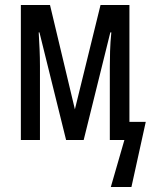

<svg xmlns="http://www.w3.org/2000/svg" viewBox="-20 -557 614 764"><path d="M560 -72H495V-537H380L278 -122L179 -537H63V0H139V-293Q139 -327 137.5 -361Q136 -395 134 -428H137L243 0H313L419 -428H423Q419 -388 418 -354Q417 -320 417 -291V0H475L421 187H503Z"/></svg>

Font: Noto Sans Display Condensed
Style: Regular
Weight: 400
Width: 3
Designer: Monotype Design Team
Foundry: Monotype Imaging Inc.
Version: Version 1.900